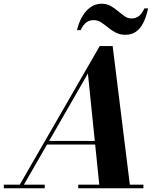

<svg xmlns="http://www.w3.org/2000/svg" viewBox="-68 -1012 860 1032"><path d="M27 0 468 -764.5H537.5L632.3 0H467.5L404.5 -617L49.5 0ZM-47.5 0V-19.5H172.5V0ZM352.5 0V-19.5H702.8V0ZM182.5 -235V-254.5H512.2V-235ZM605.8 -825Q576.3 -825 553.9 -836.9Q531.5 -848.7 512.6 -864.4Q493.8 -880 475.4 -891.9Q457 -903.7 435.5 -903.7Q412.8 -903.7 396.4 -892Q380 -880.2 365.5 -850H345.8Q355.8 -892.5 374.8 -924.5Q393.8 -956.5 420.1 -974.3Q446.5 -992 478.5 -992Q505.5 -992 526.8 -980Q548 -968 566.3 -952.4Q584.5 -936.8 601.9 -924.8Q619.3 -912.8 638.3 -912.8Q661.3 -912.8 677.8 -925.1Q694.3 -937.5 708.3 -967H728Q718 -920 701.6 -888.2Q685.3 -856.5 661.5 -840.7Q637.8 -825 605.8 -825Z"/></svg>

Font: Bodoni Moda
Style: Italic
Weight: 400
Italic angle: -13°
Designer: Owen Earl
Foundry: indestructible type
Version: Version 2.005